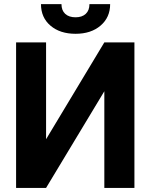

<svg xmlns="http://www.w3.org/2000/svg" viewBox="-20 -918 740 938"><path d="M489.7 -710.9H636.7V0H489.7V-472.2L205.1 0H58.6V-710.9H205.1V-237.8ZM518.1 -897.9Q518.1 -833 471.4 -793Q424.8 -752.9 349.1 -752.9Q273.4 -752.9 226.8 -792.5Q180.2 -832 180.2 -897.9H280.3Q280.3 -867.2 298.6 -850.3Q316.9 -833.5 349.1 -833.5Q380.9 -833.5 398.9 -850.3Q417 -867.2 417 -897.9Z"/></svg>

Font: Robotiche
Style: Bold
Weight: 700
Designer: Google
Version: Version 2.001150; 2014